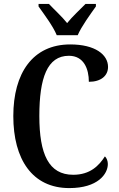

<svg xmlns="http://www.w3.org/2000/svg" viewBox="-20 -951 606 981"><path d="M270 -771H377C396 -816 443 -880 470 -918V-931H417C390 -903 349 -866 323 -833C297 -866 256 -903 230 -931H177V-918C204 -880 252 -816 270 -771ZM334 10C480 10 531 -62 531 -113C531 -128 525 -144 516 -152C486 -105 441 -58 354 -58C229 -58 181 -163 181 -358C181 -552 221 -666 332 -666C409 -666 434 -598 434 -533C496 -533 532 -564 532 -609C532 -672 466 -724 339 -724C147 -724 48 -577 48 -358C48 -137 145 10 334 10Z"/></svg>

Font: Noto Serif Condensed Semi
Style: Regular
Weight: 600
Width: 3
Designer: Monotype Design Team
Foundry: Monotype Imaging Inc.
Version: Version 1.002